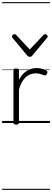

<svg xmlns="http://www.w3.org/2000/svg" viewBox="-20 -1161 491 1812"><path d="M132 15Q119 15 113 10.5Q107 6 107 -4V-496Q107 -506 113 -510.5Q119 -515 132 -515Q146 -515 152.5 -510.5Q159 -506 159 -496V-407Q174 -438 193.5 -459Q213 -480 235 -493.5Q257 -507 280 -513Q303 -519 324 -519Q352 -519 378 -511.5Q404 -504 418 -495Q426 -490 427.5 -483Q429 -476 422 -463Q417 -453 410 -450.5Q403 -448 394 -451Q381 -456 360.5 -462.5Q340 -469 316 -469Q291 -469 267.5 -460Q244 -451 223 -432.5Q202 -414 186 -385Q170 -356 159 -316V-4Q159 6 152.5 10.5Q146 15 132 15ZM406 -839Q414 -839 422 -832Q430 -825 430 -816Q430 -814 429 -810.5Q428 -807 424 -804L286 -638Q282 -632 276 -628.5Q270 -625 261 -625Q252 -625 246.5 -628.5Q241 -632 236 -638L98 -804Q95 -807 94 -810.5Q93 -814 93 -816Q93 -825 100.5 -832Q108 -839 116 -839Q121 -839 125 -837Q129 -835 133 -831L261 -694L390 -831Q394 -835 397.5 -837Q401 -839 406 -839ZM0 621H451V631H0ZM0 -20H451V0H0ZM0 -505H451V-500H0ZM0 -1141H451V-1131H0Z"/></svg>

Font: Playwrite BR Guides
Style: Regular
Weight: 400
Designer: Veronika Burian, José Scaglione
Foundry: TypeTogether
Version: Version 1.003